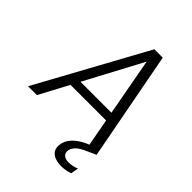

<svg xmlns="http://www.w3.org/2000/svg" viewBox="-261 -831 1164 1164"><g transform="rotate(45 320.5 -249.5)"><path d="M-12 0 371 -700H443L576 0H504L391 -614L64 0ZM120 -188 149 -244H496L506 -188ZM472 201Q444 201 419 192Q394 183 381.5 162.5Q369 142 375 109Q379 86 393.5 64.5Q408 43 435 23Q462 3 505 -14L564 -38L576 0L512 29Q474 46 456.5 64Q439 82 435 102Q431 127 446 140Q461 153 488 153Q502 153 520 149.5Q538 146 555 139L546 188Q529 194 510 197.5Q491 201 472 201Z"/></g></svg>

Font: DM Sans 16pt Light
Style: Italic
Weight: 300
Italic angle: -10°
Version: Version 4.004;gftools[0.9.30]